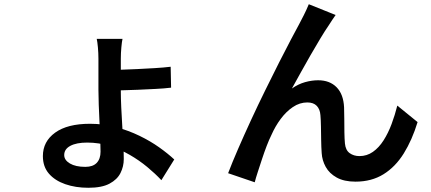

<svg xmlns="http://www.w3.org/2000/svg" viewBox="-20 -814 2040 909"><path d="M560 -630Q557 -617 554.5 -589.5Q552 -562 552 -537Q552 -521 552 -493.5Q552 -466 552 -435.5Q552 -405 552 -381Q552 -350 554 -306Q556 -262 559 -215Q562 -168 564 -127Q566 -86 566 -61Q566 -26 550.5 5Q535 36 498.5 55.5Q462 75 398 75Q338 75 289 58Q240 41 211.5 8Q183 -25 183 -75Q183 -144 241 -186Q299 -228 406 -228Q471 -228 530 -212Q589 -196 640.5 -171Q692 -146 733.5 -116.5Q775 -87 805 -59L744 39Q715 8 677 -23.5Q639 -55 594 -81Q549 -107 498.5 -123Q448 -139 393 -139Q342 -139 313 -123.5Q284 -108 284 -80Q284 -56 311 -40Q338 -24 384 -24Q420 -24 438 -43Q456 -62 456 -96Q456 -124 454.5 -160.5Q453 -197 451 -237.5Q449 -278 447.5 -318Q446 -358 446 -389Q446 -409 446 -437Q446 -465 446 -492Q446 -519 446 -536Q446 -563 443.5 -590Q441 -617 438 -630ZM503 -483Q521 -483 555 -484Q589 -485 630 -487Q671 -489 713 -491.5Q755 -494 788 -498L790 -399Q758 -395 716.5 -393Q675 -391 633 -389Q591 -387 557 -386.5Q523 -386 503 -386Z M1569 -743Q1562 -733 1553.5 -720.5Q1545 -708 1537 -695Q1519 -669 1496.5 -631.5Q1474 -594 1450 -552.5Q1426 -511 1403.5 -470Q1381 -429 1362 -395Q1392 -416 1424 -425Q1456 -434 1486 -434Q1541 -434 1573.5 -401Q1606 -368 1609 -306Q1610 -282 1610 -250Q1610 -218 1610.5 -187.5Q1611 -157 1613 -135Q1616 -103 1635.5 -89Q1655 -75 1682 -75Q1717 -75 1745.5 -95Q1774 -115 1796 -149.5Q1818 -184 1834 -227Q1850 -270 1861 -314L1957 -236Q1931 -151 1891.5 -87.5Q1852 -24 1795.5 11Q1739 46 1663 46Q1609 46 1574 26.5Q1539 7 1522 -24Q1505 -55 1503 -89Q1501 -117 1500.5 -150.5Q1500 -184 1499.5 -215.5Q1499 -247 1497 -269Q1495 -297 1479.5 -313Q1464 -329 1435 -329Q1399 -329 1367 -307.5Q1335 -286 1309 -251Q1283 -216 1265 -175Q1254 -153 1242.5 -123Q1231 -93 1220.5 -61Q1210 -29 1200.5 0Q1191 29 1186 49L1060 6Q1079 -44 1107 -108.5Q1135 -173 1168 -244.5Q1201 -316 1235.5 -386Q1270 -456 1301.5 -518.5Q1333 -581 1358 -628Q1383 -675 1396 -699Q1406 -718 1418 -741.5Q1430 -765 1442 -794Z"/></svg>

Font: Noto Sans HK SemiBold
Style: Regular
Weight: 600
Version: Version 2.004-H2;hotconv 1.0.118;makeotfexe 2.5.65603